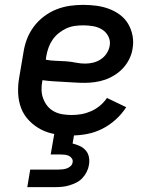

<svg xmlns="http://www.w3.org/2000/svg" viewBox="-20 -548 640 788"><path d="M274 8Q241 8 209 3Q177 -2 149.5 -16Q122 -30 100 -52.5Q78 -75 67 -103.5Q56 -132 54.5 -165Q53 -198 59 -231L76 -331Q80 -359 90 -386Q100 -413 117.5 -437Q135 -461 159 -479.5Q183 -498 210.5 -509Q238 -520 266 -524Q294 -528 321 -528Q349 -528 375.5 -524.5Q402 -521 426.5 -512Q451 -503 472 -487.5Q493 -472 506 -450Q519 -428 524 -401.5Q529 -375 524 -348Q521 -327 511 -306.5Q501 -286 486 -269.5Q471 -253 451.5 -240.5Q432 -228 411.5 -221Q391 -214 369.5 -211Q348 -208 327 -208Q305 -208 283.5 -209.5Q262 -211 240.5 -212Q219 -213 197 -214.5Q175 -216 154 -219V-217Q150 -198 150.5 -179Q151 -160 157.5 -143Q164 -126 175 -112.5Q186 -99 202 -90.5Q218 -82 236.5 -79Q255 -76 274 -76Q294 -76 314 -79.5Q334 -83 353.5 -91.5Q373 -100 390 -114Q407 -128 419 -146L498 -108Q480 -80 454.5 -57Q429 -34 399 -19Q369 -4 337 2Q305 8 274 8ZM330 -287Q346 -287 362.5 -291Q379 -295 393.5 -304.5Q408 -314 417.5 -328.5Q427 -343 430 -359Q434 -380 425 -398Q416 -416 399.5 -426.5Q383 -437 362.5 -440.5Q342 -444 322 -444Q304 -444 286.5 -441.5Q269 -439 252.5 -431.5Q236 -424 221 -412Q206 -400 195.5 -384.5Q185 -369 179 -352Q173 -335 170 -317L168 -303Q188 -299 208.5 -298.5Q229 -298 250 -296.5Q271 -295 290.5 -291Q310 -287 330 -287ZM92 220 104 148H219Q228 148 237 147Q246 146 254.5 143Q263 140 270 133.5Q277 127 278 118Q280 110 275 102.5Q270 95 262.5 91.5Q255 88 246.5 87Q238 86 229 86H188L203 0H285L278 41Q294 45 308 51.5Q322 58 332 69.5Q342 81 345 97Q348 113 345 129Q343 143 336 157Q329 171 318.5 182.5Q308 194 294 201Q280 208 265.5 212.5Q251 217 236 218.5Q221 220 207 220Z"/></svg>

Font: Iosevka Custom Medium
Style: Italic
Weight: 500
Italic angle: -9°
Designer: Belleve Invis
Foundry: Belleve Invis
Version: Version 27.0.1